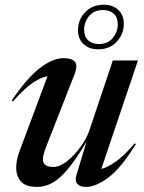

<svg xmlns="http://www.w3.org/2000/svg" viewBox="-20 -762 596 794"><path d="M296 -38 338 -176.5Q296 -105.5 262 -64.5Q228 -23.5 197.2 -6.2Q166.5 11 134.5 11Q85.5 11 66.2 -11.8Q47 -34.5 47 -68Q47 -99.5 60 -135L176.5 -446.5Q153 -444 118.2 -421.5Q83.5 -399 33.5 -342.5L28.5 -346.5Q92 -440 145.2 -480.8Q198.5 -521.5 243 -521.5Q277.5 -521.5 289.8 -506.5Q302 -491.5 288.5 -455.5L171 -155.5Q157.5 -120.5 157.5 -103.5Q157.5 -71.5 201 -71.5Q227 -71.5 257 -95.2Q287 -119 312 -153.2Q337 -187.5 348.5 -219.5L446.5 -512H550.5L399 -63.5Q423.5 -69 458.2 -93.2Q493 -117.5 537.5 -169.5L542 -166Q481 -67.5 428.8 -28.2Q376.5 11 335.5 11Q310 11 299.5 -1.8Q289 -14.5 296 -38ZM409.5 -742.5Q446 -742.5 469 -721.2Q492 -700 492 -664Q492 -620.5 462.5 -589.2Q433 -558 385.5 -558Q349 -558 325.8 -579.5Q302.5 -601 302.5 -637Q302.5 -680.5 332 -711.5Q361.5 -742.5 409.5 -742.5ZM388.5 -580Q426.5 -580 446.8 -605.2Q467 -630.5 467 -661.5Q467 -690 450.5 -705.2Q434 -720.5 406.5 -720.5Q368.5 -720.5 348.2 -695.5Q328 -670.5 328 -639.5Q328 -611 344.2 -595.5Q360.5 -580 388.5 -580Z"/></svg>

Font: Newsreader 72pt Medium
Style: Italic
Weight: 500
Italic angle: -17°
Designer: Hugues Gentile
Foundry: Production Type
Version: Version 1.003; ttfautohint (v1.8.3)